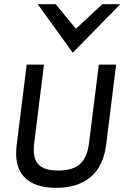

<svg xmlns="http://www.w3.org/2000/svg" viewBox="-20 -890 597 921"><path d="M329 -637 557 -870H471L344 -752L247 -870H161ZM407 -204C396 -113 354 -72 259 -72C164 -72 133 -114 144 -204L191 -580H108L60 -194C43 -60 109 11 249 11C389 11 472 -60 489 -194L537 -580H454Z"/></svg>

Font: Charger
Style: BdIt
Weight: 400
Designer: Jasper
Foundry: Cannot Into Space Fonts
Version: Version 0.98